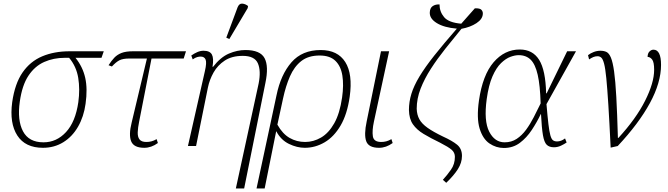

<svg xmlns="http://www.w3.org/2000/svg" viewBox="-20 -826 3779 1086"><path d="M223 10Q123 10 78 -59.5Q33 -129 49 -248Q64 -353 107.5 -416Q151 -479 219 -507.5Q287 -536 374 -536H567L554 -499H407Q448 -448 462 -386Q476 -324 464 -239Q454 -166 421.5 -109.5Q389 -53 338 -21.5Q287 10 223 10ZM226 -21Q300 -21 353.5 -79Q407 -137 423 -248Q433 -321 422.5 -385.5Q412 -450 371 -499H346Q283 -499 230 -475.5Q177 -452 141 -398Q105 -344 92 -251Q77 -146 110 -83.5Q143 -21 226 -21Z M796 10Q737 10 722 -26.5Q707 -63 725 -134L811 -495H712Q675 -495 655.5 -485Q636 -475 613 -450L594 -457Q610 -482 626.5 -499.5Q643 -517 667.5 -526.5Q692 -536 732 -536H1032L1019 -495H837L767 -138Q760 -104 759 -78Q758 -52 769 -37.5Q780 -23 808 -23Q823 -23 836.5 -26.5Q850 -30 866 -39L873 -17Q836 10 796 10Z M1314 240 1443 -354Q1457 -426 1438.5 -468Q1420 -510 1353 -510Q1292 -510 1251.5 -483.5Q1211 -457 1188 -416Q1165 -375 1156 -331L1089 0H1043L1139 -424Q1150 -472 1143 -489Q1136 -506 1115 -506Q1106 -506 1095 -503Q1084 -500 1070 -490L1062 -512Q1079 -524 1096.5 -531.5Q1114 -539 1131 -539Q1167 -539 1178.5 -517.5Q1190 -496 1182 -448H1185Q1228 -503 1275 -523Q1322 -543 1368 -543Q1452 -543 1476.5 -497Q1501 -451 1481 -356L1361 240ZM1277 -605 1260 -613 1324 -785Q1333 -807 1350.5 -805.5Q1368 -804 1383 -792L1381 -780Z M1544 -287Q1568 -404 1628.5 -473.5Q1689 -543 1794 -543Q1890 -543 1933 -475Q1976 -407 1958 -279Q1944 -180 1906.5 -116Q1869 -52 1816 -21Q1763 10 1704 10Q1660 10 1614.5 -12Q1569 -34 1543 -83H1542L1477 240H1431L1496 -63ZM1706 -23Q1753 -23 1796 -48Q1839 -73 1870.5 -128.5Q1902 -184 1915 -275Q1925 -345 1916.5 -398.5Q1908 -452 1877 -482Q1846 -512 1788 -512Q1724 -512 1684 -480.5Q1644 -449 1620 -394Q1596 -339 1581 -269L1549 -121Q1578 -69 1618 -46Q1658 -23 1706 -23Z M2124 10Q2065 10 2051.5 -27Q2038 -64 2054 -139L2135 -536H2181L2095 -138Q2084 -87 2089 -55Q2094 -23 2136 -23Q2151 -23 2164.5 -26.5Q2178 -30 2194 -39L2201 -17Q2164 10 2124 10Z M2504 208 2485 191Q2509 165 2531 133.5Q2553 102 2553 61Q2553 37 2534.5 21Q2516 5 2469 -19Q2415 -45 2376 -68.5Q2337 -92 2315.5 -123Q2294 -154 2293 -204Q2293 -250 2307 -295.5Q2321 -341 2353 -394Q2385 -447 2437 -512.5Q2489 -578 2564 -664Q2492 -670 2450.5 -695.5Q2409 -721 2411 -756Q2412 -781 2427.5 -791.5Q2443 -802 2466 -801Q2466 -760 2492 -729Q2518 -698 2589 -692Q2607 -713 2626.5 -734.5Q2646 -756 2666 -779Q2695 -780 2703.5 -770Q2712 -760 2711 -748Q2710 -718 2675 -695Q2640 -672 2590 -663Q2544 -607 2499 -550.5Q2454 -494 2417.5 -437.5Q2381 -381 2359 -324.5Q2337 -268 2337 -211Q2338 -177 2352 -151.5Q2366 -126 2398.5 -103Q2431 -80 2485 -54Q2538 -30 2565.5 -7.5Q2593 15 2593 56Q2593 94 2570 130.5Q2547 167 2504 208Z M2830 11Q2786 11 2748.5 -14.5Q2711 -40 2693 -98.5Q2675 -157 2689 -257Q2710 -402 2772 -474Q2834 -546 2920 -546Q2993 -546 3029.5 -487.5Q3066 -429 3069 -298H3072L3188 -536H3238L3071 -237Q3077 -166 3082 -124Q3087 -82 3093 -60.5Q3099 -39 3108 -32.5Q3117 -26 3131 -26Q3154 -26 3176 -43L3185 -20Q3172 -11 3153 -2Q3134 7 3113 7Q3087 7 3072.5 -7Q3058 -21 3051 -61.5Q3044 -102 3040 -181H3039Q3017 -135 2988 -91Q2959 -47 2920.5 -18Q2882 11 2830 11ZM2834 -21Q2873 -21 2902.5 -40.5Q2932 -60 2955.5 -92Q2979 -124 2999 -163Q3019 -202 3038 -241Q3035 -343 3021.5 -402.5Q3008 -462 2982 -488Q2956 -514 2914 -514Q2893 -514 2867 -504.5Q2841 -495 2814 -469Q2787 -443 2765.5 -394Q2744 -345 2733 -266Q2716 -142 2747 -81.5Q2778 -21 2834 -21Z M3306 -514Q3320 -525 3338.5 -532Q3357 -539 3376 -539Q3396 -539 3410.5 -532Q3425 -525 3435.5 -500Q3446 -475 3453.5 -422Q3461 -369 3466 -277.5Q3471 -186 3475 -46H3478Q3578 -155 3629 -256.5Q3680 -358 3680 -431Q3680 -475 3668.5 -489.5Q3657 -504 3643 -504Q3643 -524 3653.5 -534.5Q3664 -545 3676 -545Q3719 -545 3719 -459Q3719 -359 3656 -243Q3593 -127 3474 0L3434 9Q3427 -137 3421 -232Q3415 -327 3409.5 -383Q3404 -439 3397 -465.5Q3390 -492 3381 -500Q3372 -508 3360 -508Q3347 -508 3335.5 -503Q3324 -498 3312 -490Z"/></svg>

Font: Noto Serif ExtraLight
Style: Italic
Weight: 200
Italic angle: -12°
Designer: Monotype Design Team
Foundry: Monotype Imaging Inc.
Version: Version 2.014; ttfautohint (v1.8.4.7-5d5b)